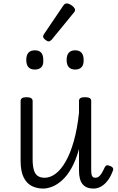

<svg xmlns="http://www.w3.org/2000/svg" viewBox="-20 -1081 687 1118"><path d="M231 17Q196 17 166 2.5Q136 -12 118 -47.5Q100 -83 100 -145V-493Q100 -504 108.5 -509.5Q117 -515 134 -515Q152 -515 161 -509.5Q170 -504 170 -493V-155Q170 -118 176.5 -93.5Q183 -69 198.5 -57.5Q214 -46 240 -46Q273 -46 304.5 -70Q336 -94 363 -141.5Q390 -189 410 -260Q430 -331 440 -424V-493Q440 -505 448.5 -510Q457 -515 475 -515Q493 -515 502 -510Q511 -505 511 -493V-98Q511 -80 512.5 -68.5Q514 -57 519.5 -51.5Q525 -46 536 -46Q546 -46 554.5 -52Q563 -58 571.5 -71.5Q580 -85 590 -107Q594 -116 601.5 -118Q609 -120 620 -115Q632 -111 636.5 -104Q641 -97 638 -89Q626 -55 608.5 -31.5Q591 -8 569.5 4.5Q548 17 524 17Q503 17 487 10.5Q471 4 460.5 -9Q450 -22 445 -42Q440 -62 440 -88V-213Q422 -148 397 -103.5Q372 -59 343 -32.5Q314 -6 285 5.5Q256 17 231 17ZM183 -676Q158 -676 145.5 -690Q133 -704 133 -732Q133 -760 145.5 -774Q158 -788 183 -788Q208 -788 220 -774Q232 -760 232 -732Q234 -704 221 -690Q208 -676 183 -676ZM418 -676Q393 -676 380.5 -690Q368 -704 368 -732Q368 -760 380.5 -774Q393 -788 418 -788Q442 -788 454.5 -774Q467 -760 467 -732Q468 -704 455 -690Q442 -676 418 -676ZM264 -840Q255 -840 243 -850Q231 -860 231 -868Q231 -871 232 -874Q233 -877 236 -882L349 -1049Q353 -1055 358 -1058Q363 -1061 369 -1061Q378 -1061 389 -1055Q400 -1049 408.5 -1040Q417 -1031 417 -1024Q417 -1018 415 -1014.5Q413 -1011 407 -1004L281 -850Q271 -840 264 -840Z"/></svg>

Font: Playwrite FR Moderne Light
Style: Regular
Weight: 300
Version: Version 1.002